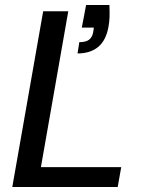

<svg xmlns="http://www.w3.org/2000/svg" viewBox="-20 -745 578 765"><path d="M29 0 152 -700H252L143 -79H463L449 0ZM289 -532 296 -577Q322 -577 334.5 -586.5Q347 -596 351 -615L354 -635H306L323 -725H416Q417 -698 416.5 -678Q416 -658 412 -637Q402 -583 370.5 -557.5Q339 -532 289 -532Z"/></svg>

Font: DM Sans Medium
Style: Italic
Weight: 500
Italic angle: -10°
Designer: Colophon Foundry, Jonny Pinhorn
Foundry: Colophon Foundry
Version: Version 4.004;gftools[0.9.30]